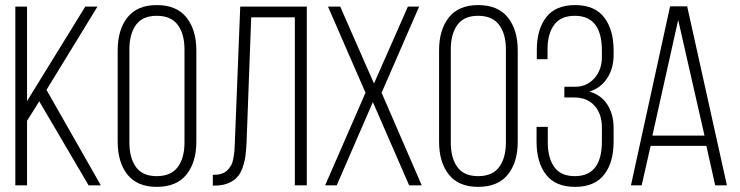

<svg xmlns="http://www.w3.org/2000/svg" viewBox="-20 -726 2897 752"><path d="M40 0V-700.2H85.9V-330.1L314 -700.2H361.8L162.1 -374L375 0H327.1L133.8 -329.1L85.9 -252.9V0Z M440.9 -170.9V-528.8Q440.9 -609.4 479.2 -657.7Q517.6 -706.1 593.8 -706.1Q671.4 -706.1 710.2 -657.7Q749 -609.4 749 -528.8V-170.9Q749 -90.3 710.2 -42.2Q671.4 5.9 593.8 5.9Q517.6 5.9 479.2 -42.2Q440.9 -90.3 440.9 -170.9ZM486.8 -168Q486.8 -106.9 512.7 -71.5Q538.6 -36.1 593.8 -36.1Q649.9 -36.1 676.3 -71.8Q702.6 -107.4 702.6 -168V-532.2Q702.6 -592.8 676.3 -628.4Q649.9 -664.1 593.8 -664.1Q538.6 -664.1 512.7 -628.7Q486.8 -593.3 486.8 -532.2Z M813.5 1V-41Q832.5 -41 846.9 -45.4Q861.3 -49.8 870.6 -59.3Q879.9 -68.8 885.5 -78.9Q891.1 -88.9 894 -105.7Q897 -122.6 898.2 -135.7Q899.4 -148.9 899.9 -169.9L920.9 -700.2H1181.6V0H1134.8V-658.2H963.9L945.8 -170.9Q944.3 -139.2 941.4 -116.5Q938.5 -93.8 930.4 -70.3Q922.4 -46.9 909.4 -32.5Q896.5 -18.1 874.8 -8.8Q853 0.5 822.8 1Z M1253.4 0 1411.6 -362.8 1264.6 -700.2H1312.5L1444.8 -398.9L1577.6 -700.2H1621.6L1474.6 -362.8L1631.8 0H1582.5L1440.4 -326.2L1298.8 0Z M1699.7 -170.9V-528.8Q1699.7 -609.4 1738 -657.7Q1776.4 -706.1 1852.5 -706.1Q1930.2 -706.1 1969 -657.7Q2007.8 -609.4 2007.8 -528.8V-170.9Q2007.8 -90.3 1969 -42.2Q1930.2 5.9 1852.5 5.9Q1776.4 5.9 1738 -42.2Q1699.7 -90.3 1699.7 -170.9ZM1745.6 -168Q1745.6 -106.9 1771.5 -71.5Q1797.4 -36.1 1852.5 -36.1Q1908.7 -36.1 1935.1 -71.8Q1961.4 -107.4 1961.4 -168V-532.2Q1961.4 -592.8 1935.1 -628.4Q1908.7 -664.1 1852.5 -664.1Q1797.4 -664.1 1771.5 -628.7Q1745.6 -593.3 1745.6 -532.2Z M2081.5 -170.9V-229H2125.5V-168Q2125.5 -107.4 2150.9 -71.8Q2176.3 -36.1 2231.4 -36.1Q2337.4 -36.1 2337.4 -171.9V-226.1Q2337.4 -279.8 2308.6 -312Q2279.8 -344.2 2229.5 -344.2H2190.4V-386.2H2232.4Q2278.3 -386.2 2307.9 -419.4Q2337.4 -452.6 2337.4 -502V-527.8Q2337.4 -664.1 2231.4 -664.1Q2176.3 -664.1 2150.4 -628.7Q2124.5 -593.3 2124.5 -532.2V-494.1H2082.5V-529.8Q2082.5 -610.4 2119.1 -658.2Q2155.8 -706.1 2232.4 -706.1Q2309.1 -706.1 2346.2 -658Q2383.3 -609.9 2383.3 -528.8V-511.2Q2383.3 -459 2358.6 -420.4Q2334 -381.8 2288.6 -367.2Q2335 -354 2359.1 -315.9Q2383.3 -277.8 2383.3 -225.1V-170.9Q2383.3 -89.8 2346.2 -42Q2309.1 5.9 2232.4 5.9Q2155.8 5.9 2118.7 -42Q2081.5 -89.8 2081.5 -170.9Z M2451.2 0 2604.5 -701.2H2671.4L2827.1 0H2781.2L2746.6 -154.8H2528.3L2493.2 0ZM2535.2 -194.8H2739.3L2636.2 -647.9Z"/></svg>

Font: Bebas Neue Book
Style: Regular
Weight: 400
Designer: Ryoichi Tsunekawa
Foundry: Ryoichi Tsunekawa
Version: Version 001.003